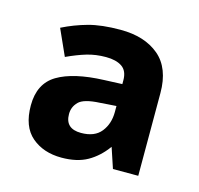

<svg xmlns="http://www.w3.org/2000/svg" viewBox="-64 -790 509 491"><g transform="rotate(15 190.5 -544.5)"><path d="M199 -722Q263 -722 301 -690Q339 -658 339 -592V-373H272L254 -427Q233 -398 205.5 -382.5Q178 -367 137 -367Q89 -367 58 -393.5Q27 -420 27 -476Q27 -534 69 -559Q111 -584 191 -587L239 -589V-599Q239 -624 223.5 -634.5Q208 -645 181 -645Q154 -645 130.5 -638Q107 -631 79 -618L48 -687Q80 -703 114.5 -712.5Q149 -722 199 -722ZM196 -528Q154 -526 140.5 -512.5Q127 -499 127 -480Q127 -441 169 -441Q205 -441 222 -462.5Q239 -484 239 -515V-531Z"/></g></svg>

Font: Noto Sans Cherokee
Style: Bold
Weight: 700
Designer: Monotype Design Team
Foundry: Monotype Imaging Inc.
Version: Version 2.001; ttfautohint (v1.8.4.7-5d5b)